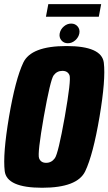

<svg xmlns="http://www.w3.org/2000/svg" viewBox="-24 -903 524 928"><path d="M179.5 4.5Q8.5 4.5 -1.2 -76Q-11 -156.5 19.5 -338Q50.5 -520 88.5 -600.2Q126.5 -680.5 297.2 -680.5Q468 -680.5 477.8 -599.8Q487.5 -519 457 -338Q426 -155.5 388 -75.5Q350 4.5 179.5 4.5ZM199 -116Q225 -116 241.2 -138.5Q257.5 -161 289 -338Q320.5 -518 312 -539.2Q303.5 -560.5 277.5 -560.5Q251.5 -560.5 235.5 -539.2Q219.5 -518 187.5 -338Q156.5 -161 164.8 -138.5Q173 -116 199 -116ZM304 -694Q284.5 -694 272.8 -708Q261 -722 264.5 -741.5Q268.5 -761.5 284.5 -775.2Q300.5 -789 320 -789Q339.5 -789 351.2 -775.2Q363 -761.5 359.5 -741.5Q355.5 -722 339.5 -708Q323.5 -694 304 -694ZM198 -822 209.5 -883H465L453.5 -822Z"/></svg>

Font: Anybody Condensed ExtraBold
Style: Italic
Weight: 800
Width: 3
Italic angle: -10°
Designer: Tyler Finck
Foundry: Etcetera Type Company
Version: Version 1.010; ttfautohint (v1.8.3) -l 8 -r 50 -G 200 -x 14 